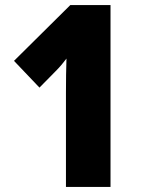

<svg xmlns="http://www.w3.org/2000/svg" viewBox="-20 -785 559 754"><path d="M414 -51H239V-420Q239 -456 239.5 -490.5Q240 -525 241 -555Q232 -543 222 -531Q212 -519 199 -506L135 -441L35 -546L256 -765H414Z"/></svg>

Font: Noto Sans Tamil UI Condensed Black
Style: Regular
Weight: 900
Width: 3
Designer: Jelle Bosma - Monotype Design Team
Foundry: Monotype Imaging Inc.
Version: Version 2.004; ttfautohint (v1.8.4.7-5d5b)